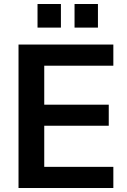

<svg xmlns="http://www.w3.org/2000/svg" viewBox="-20 -942 638 962"><path d="M547.9 0V-106H201.7V-312H524.9V-417.5H201.7V-612.8H547.9V-718.8H72.8V0ZM470.7 -803.7V-921.9H353.5V-803.7ZM285.2 -803.7V-921.9H168V-803.7Z"/></svg>

Font: Winston SemiBold
Style: Regular
Weight: 600
Designer: Vernon Adams, Kim Jin-seong, David Berlow, Cristiano Sobral
Foundry: The Winston Project Authors
Version: Version 3.004